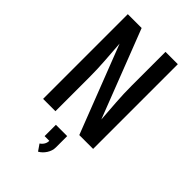

<svg xmlns="http://www.w3.org/2000/svg" viewBox="-289 -831 1178 1178"><g transform="rotate(45 300.0 -242.0)"><path d="M83 0V-735H203L425 -163Q420 -233 415 -302Q410 -371 410 -441V-735H517V0H397L175 -572Q180 -502 185 -433Q190 -364 190 -294V0ZM290 251 261 209Q275 200 283.5 186Q292 172 292 155H251V57H349V155Q349 170 344.5 184Q340 198 332 210.5Q324 223 313.5 233.5Q303 244 290 251Z"/></g></svg>

Font: Iosevka SS04 Semibold Extended
Style: Regular
Weight: 600
Width: 7
Monospace: yes
Designer: Belleve Invis
Foundry: Belleve Invis
Version: Version 19.0.0; ttfautohint (v1.8.4)